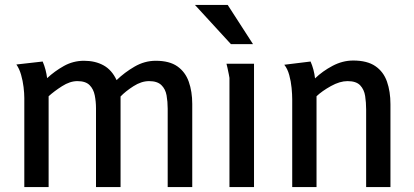

<svg xmlns="http://www.w3.org/2000/svg" viewBox="-20 -754 1668 774"><path d="M152 -506Q159 -490 163.5 -472.5Q168 -455 170 -439Q200 -467 237.5 -488Q275 -509 319 -509Q364 -509 397.5 -490.5Q431 -472 450 -431Q482 -462 522.5 -485.5Q563 -509 608 -509Q663 -509 695 -486.5Q727 -464 741 -424.5Q755 -385 755 -335V0H656V-316Q656 -344 651.5 -369.5Q647 -395 630.5 -411Q614 -427 581 -427Q550 -427 518 -406.5Q486 -386 466 -365V0H367V-318Q367 -344 362 -369.5Q357 -395 341 -411Q325 -427 292 -427Q262 -427 230 -406.5Q198 -386 176 -366V0H78V-359Q78 -378 75 -403Q72 -428 65 -452.5Q58 -477 46 -494Z M905 -440Q905 -441 902.5 -454Q900 -467 897 -480.5Q894 -494 893 -497H1004V0H905ZM898 -734 1000 -576H911L766 -734Z M1232 -506Q1246 -474 1250 -438Q1280 -467 1320.5 -488.5Q1361 -510 1404 -510Q1460 -510 1493 -487.5Q1526 -465 1540 -425Q1554 -385 1554 -334V0H1456V-313Q1456 -341 1452 -367Q1448 -393 1432 -410Q1416 -427 1381 -427Q1350 -427 1314 -407Q1278 -387 1256 -366V0H1158V-354Q1158 -373 1155.5 -399.5Q1153 -426 1146 -451.5Q1139 -477 1126 -493Z"/></svg>

Font: Rosario SemiBold
Style: Regular
Weight: 600
Designer: Hector Gatti
Foundry: Omnibus Type
Version: Version 1.101; ttfautohint (v1.8.1.43-b0c9)